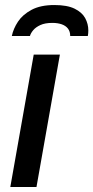

<svg xmlns="http://www.w3.org/2000/svg" viewBox="-20 -743 371 763"><path d="M21 0 114 -526H218L125 0ZM196 -723Q247 -723 276.5 -708.5Q306 -694 318.5 -671Q331 -648 331 -622Q331 -616 330.5 -610.5Q330 -605 329 -600H259Q259 -618 250 -629.5Q241 -641 225 -646.5Q209 -652 188 -652Q159 -652 140.5 -643.5Q122 -635 112 -623Q102 -611 99 -600H27Q33 -629 51.5 -657Q70 -685 105.5 -704Q141 -723 196 -723Z"/></svg>

Font: Archivo SemiBold Medium
Style: Italic
Weight: 500
Italic angle: -10°
Version: Version 2.001